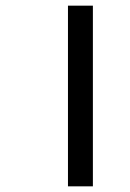

<svg xmlns="http://www.w3.org/2000/svg" viewBox="-20 -658 458 678"><path d="M220 -638H308V0H220Z"/></svg>

Font: AmikoRegular
Style: Regular
Weight: 400
Designer: Pablo Impallari, Rodrigo Fuenzalida, Andres Torresi
Foundry: Impallari Type
Version: Version 1.000; ttfautohint (v1.3)